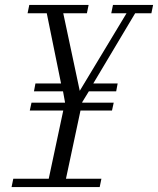

<svg xmlns="http://www.w3.org/2000/svg" viewBox="-20 -760 642 780"><path d="M27 0 34 -34H178L237 -311H101L108 -343H244V-345L236 -389H118L124 -421H228L170 -706H92L99 -740H340L333 -706H237L304 -391L494 -706H432L439 -740H602L595 -706H529L359 -421H458L452 -389H341L314 -345V-343H442L435 -311H307L248 -34H392L385 0Z"/></svg>

Font: Xanh Mono
Style: Italic
Weight: 400
Italic angle: -12°
Monospace: yes
Designer: Lam Bao, Duy Dao
Foundry: Yellow Type Foundry
Version: Version 3.101; ttfautohint (v1.8.3)